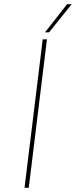

<svg xmlns="http://www.w3.org/2000/svg" viewBox="-20 -888 359 908"><path d="M202 -702 116 0H96L182 -702ZM212 -735H193L297 -868H319Z"/></svg>

Font: Josefin Sans Thin
Style: Italic
Weight: 200
Italic angle: -7°
Designer: Santiago Orozco
Foundry: Typemade
Version: Version 2.000